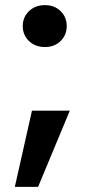

<svg xmlns="http://www.w3.org/2000/svg" viewBox="-20 -587 364 751"><path d="M241 -485Q241 -450 217 -426.5Q193 -403 156 -403Q118 -403 93.5 -426.5Q69 -450 69 -485Q69 -520 93.5 -543.5Q118 -567 156 -567Q193 -567 217 -543.5Q241 -520 241 -485ZM105 -154H253L129 144H38Z"/></svg>

Font: SVN-Poppins SemiBold
Style: Regular
Weight: 600
Designer: Ninad Kale (Devanagari), Jonny Pinhorn (Latin)
Foundry: Indian Type Foundry
Version: Version 3.002 2017